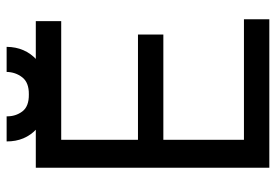

<svg xmlns="http://www.w3.org/2000/svg" viewBox="-149 -700 849 591"><g transform="rotate(-90 275.5 -404.5)"><path d="M54.7 0V-718.8H505.9V-640.6H140.6V-404.3H464.8V-326.2H140.6V-78.1H511.7V0ZM349.6 -808.6H426.8Q426.3 -752 386.7 -715.8Q347.2 -679.7 280.3 -679.7Q213.9 -679.7 174.6 -715.8Q135.3 -752 135.7 -808.6H212.9Q212.4 -781.2 227.8 -760.5Q243.2 -739.7 280.3 -740.2Q316.9 -739.7 333 -760.5Q349.1 -781.2 349.6 -808.6Z"/></g></svg>

Font: Inter Display V
Style: Regular
Weight: 400
Designer: Rasmus Andersson
Foundry: rsms
Version: Version 3.015;git-src